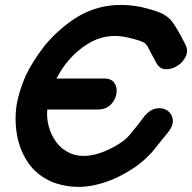

<svg xmlns="http://www.w3.org/2000/svg" viewBox="-20 -744 768 768"><path d="M191 -15Q258 9 323.5 2Q389 -5 456 -38Q530 -75 575 -122Q587 -133 599 -149L654 -217Q674 -243 671 -266Q668 -289 650 -301.5Q632 -314 607 -310.5Q582 -307 559 -281L531 -244L508 -216Q500 -205 491 -196Q468 -172 419 -148Q327 -103 261 -131Q227 -146 205.5 -175Q184 -204 175 -238.5Q166 -273 169 -306H371Q403 -306 422 -324.5Q441 -343 445.5 -368Q450 -393 438 -411.5Q426 -430 397 -430H206Q250 -516 327 -566Q403 -615 491 -594Q552 -580 562 -569Q567 -564 571 -557L584 -532L606 -491Q620 -467 644.5 -467Q669 -467 691.5 -482Q714 -497 724 -520.5Q734 -544 720 -569Q714 -581 703.5 -600.5Q693 -620 682 -637.5Q671 -655 664 -663Q646 -683 618.5 -694Q591 -705 545 -716Q463 -732 392.5 -717Q322 -702 262 -658Q201 -614 156 -558Q113 -502 85 -446Q62 -395 50 -343Q37 -282 46 -216.5Q55 -151 90 -97Q125 -43 191 -15Z"/></svg>

Font: Balsamiq Sans
Style: Bold Italic
Weight: 700
Italic angle: -12°
Designer: Michael Angeles
Foundry: Balsamiq SRL
Version: Version 1.020; ttfautohint (v1.8.4.7-5d5b);gftools[0.9.26]